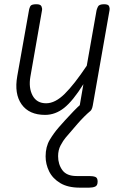

<svg xmlns="http://www.w3.org/2000/svg" viewBox="-20 -520 571 884"><path d="M187.5 9Q114 9 79.5 -39.5Q45 -88 59.5 -169.5L114 -476Q115 -482 119.5 -491.2Q124 -500.5 147.5 -500.5Q166.5 -500.5 170.8 -491Q175 -481.5 173.5 -473L120 -167.5Q111 -116 130 -80.2Q149 -44.5 192.5 -44.5Q234 -44.5 278 -88Q322 -131.5 379.5 -217.5L424.5 -472Q425.5 -477.5 430.8 -489Q436 -500.5 459 -500.5Q478.5 -500.5 482.2 -491.5Q486 -482.5 484.5 -474L407 -33.5Q405 -21.5 400.2 -14Q395.5 -6.5 387 -3.2Q378.5 0 365 0Q351 0 347.2 -7Q343.5 -14 346.5 -31L364 -132.5Q315.5 -55 275 -23Q234.5 9 187.5 9ZM347.5 344Q292.5 344 257.5 323Q222.5 302 206.2 269Q190 236 190 200Q190 155.5 209.2 123.5Q228.5 91.5 250.5 66.5Q261.5 53.5 280.5 32.8Q299.5 12 319.2 -8.5Q339 -29 351.5 -39.5Q363 -48 367.2 -49Q371.5 -50 378 -50Q388 -50 395 -42.5Q402 -35 403 -25.5Q404 -16 396 -9Q368.5 14 337 50Q305.5 86 282 114Q271 127 259.2 149Q247.5 171 247.5 199Q247.5 236.5 267.2 263.5Q287 290.5 332.5 290.5H390.5Q408 290.5 418.8 294.5Q429.5 298.5 429.5 316Q429.5 334.5 418 339.2Q406.5 344 390.5 344Z"/></svg>

Font: Edu VIC WA NT Hand
Style: Regular
Weight: 400
Designer: Tina and Corey Anderson, Eben Sorkin, Mirko Velimirovic
Foundry: Google for Education
Version: Version 1.000